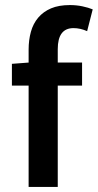

<svg xmlns="http://www.w3.org/2000/svg" viewBox="-20 -738 386 758"><path d="M93 0V-400H27V-486L93 -491V-542Q93 -580 102 -612.5Q111 -645 131 -668.5Q151 -692 181.5 -705Q212 -718 256 -718Q282 -718 305.5 -713Q329 -708 346 -701L324 -615Q297 -627 270 -627Q208 -627 208 -544V-491H304V-400H208V0Z"/></svg>

Font: Processing Sans Pro Semibold
Style: Regular
Weight: 600
Designer: Paul D. Hunt
Foundry: Adobe Systems Incorporated
Version: Version 2.020;PS 2.000;hotconv 1.0.86;makeotf.lib2.5.63406